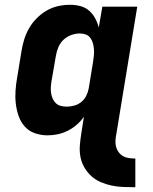

<svg xmlns="http://www.w3.org/2000/svg" viewBox="-20 -558 640 803"><path d="M546 225H545Q520 225 495 224Q470 223 446.5 218Q423 213 401 203.5Q379 194 362 178.5Q345 163 333 142.5Q321 122 316.5 98.5Q312 75 314 50Q316 25 320 0L331 -70Q331 -70 331 -70Q331 -70 331 -70Q318 -51 300.5 -36Q283 -21 263 -11Q243 -1 221.5 3.5Q200 8 178 8Q151 8 125.5 -1Q100 -10 83 -29.5Q66 -49 57.5 -74Q49 -99 46 -125.5Q43 -152 45 -180Q47 -208 52 -235L70 -345Q74 -370 81.5 -394Q89 -418 102 -440.5Q115 -463 134 -482Q153 -501 175.5 -514Q198 -527 223 -532.5Q248 -538 273 -538Q295 -538 316 -532.5Q337 -527 352.5 -513.5Q368 -500 378 -481.5Q388 -463 393 -443L408 -530H554L467 0Q464 14 463 28Q462 42 465 54.5Q468 67 475.5 77.5Q483 88 494 94.5Q505 101 518.5 103Q532 105 546 105ZM259 -112Q275 -112 291 -116.5Q307 -121 320 -131.5Q333 -142 340.5 -157Q348 -172 351 -188L369 -298Q371 -311 372.5 -324.5Q374 -338 373 -351Q372 -364 369 -376Q366 -388 358.5 -398.5Q351 -409 339.5 -413.5Q328 -418 314 -418Q296 -418 278 -411.5Q260 -405 246 -392Q232 -379 224.5 -361.5Q217 -344 214 -326L195 -216Q193 -203 192.5 -190.5Q192 -178 194 -166.5Q196 -155 201 -144Q206 -133 214.5 -125.5Q223 -118 234.5 -115Q246 -112 259 -112Z"/></svg>

Font: Iosevka Curly HvExObl
Style: Regular
Weight: 900
Width: 7
Italic angle: -9°
Monospace: yes
Designer: Belleve Invis
Foundry: Belleve Invis
Version: Version 11.1.0; ttfautohint (v1.8.3)